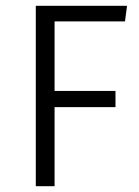

<svg xmlns="http://www.w3.org/2000/svg" viewBox="-20 -645 483 665"><path d="M169 0H104V-625H420L413 -571H169V-330H380V-274H169Z"/></svg>

Font: Changa ExtraLight
Style: Regular
Weight: 275
Designer: Eduardo Rodriguez Tunni
Foundry: Eduardo Rodriguez Tunni
Version: Version 2.002; ttfautohint (v1.5) -l 8 -r 50 -G 200 -x 14 -H